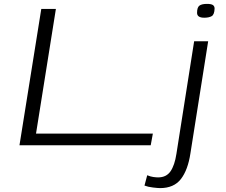

<svg xmlns="http://www.w3.org/2000/svg" viewBox="-20 -746 1159 986"><path d="M80 0 192 -700H267L165 -60H765L754 0ZM1043 -726Q1065 -726 1073.5 -720Q1082 -714 1082 -702Q1081 -671 1067 -663Q1053 -655 1029 -655Q992 -655 992 -680Q992 -708 1004 -717Q1016 -726 1043 -726ZM1049 -534 958 41Q945 127 909 173.5Q873 220 802 220Q792 220 766 217Q740 214 722 207L736 154Q753 161 767.5 163Q782 165 792 165Q834 165 855.5 134Q877 103 886 44L977 -534Z"/></svg>

Font: Georama ExtraExtended Light
Style: Italic
Weight: 300
Width: 8
Italic angle: -9°
Designer: Jean-Baptiste Levee
Foundry: Production Type
Version: Version 1.000